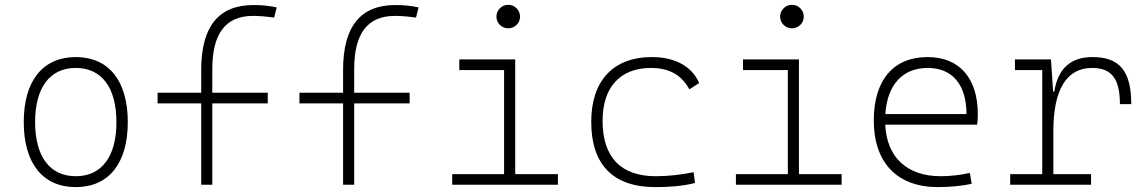

<svg xmlns="http://www.w3.org/2000/svg" viewBox="-20 -763 4728 793"><path d="M293 9.8C428.7 9.8 507.8 -87.9 507.8 -258.8C507.8 -429.7 428.7 -527.3 293 -527.3C157.2 -527.3 78.1 -429.7 78.1 -258.8C78.1 -87.9 157.2 9.8 293 9.8ZM293 -35.2C186 -35.2 125 -116.2 125 -258.8C125 -401.4 186 -482.4 293 -482.4C399.9 -482.4 460.9 -401.4 460.9 -258.8C460.9 -116.2 399.9 -35.2 293 -35.2Z M811 0H856.9V-335.9H1085.9V-379.9H856.9V-478.5C856.9 -625 912.6 -697.3 1024.4 -697.3C1050.3 -697.3 1076.2 -695.3 1112.3 -690.4L1123 -732.4C1090.8 -739.3 1062 -742.2 1027.3 -742.2C882.3 -742.2 811 -653.3 811 -473.6V-379.9H630.9V-335.9H811Z M1397 0H1442.9V-335.9H1671.9V-379.9H1442.9V-478.5C1442.9 -625 1498.5 -697.3 1610.4 -697.3C1636.2 -697.3 1662.1 -695.3 1698.2 -690.4L1709 -732.4C1676.8 -739.3 1647.9 -742.2 1613.3 -742.2C1468.3 -742.2 1397 -653.3 1397 -473.6V-379.9H1216.8V-335.9H1397Z M1847.7 0H2284.2V-43.9H2107.9V-517.6H1877V-473.6H2062V-43.9H1847.7ZM2079.1 -646C2106 -646 2127.9 -667.5 2127.9 -694.3C2127.9 -721.2 2106 -743.2 2079.1 -743.2C2052.2 -743.2 2030.3 -721.2 2030.3 -694.3C2030.3 -667.5 2052.2 -646 2079.1 -646Z M2686.5 9.8C2740.2 9.8 2797.4 6.3 2850.6 -7.3L2844.7 -51.8C2794.4 -41.5 2741.7 -35.2 2688.5 -35.2C2543.9 -35.2 2468.8 -113.8 2468.8 -264.6C2468.8 -403.8 2542.5 -482.4 2668.9 -482.4C2734.4 -482.4 2792 -460 2827.1 -394L2867.7 -419.9C2838.9 -488.3 2767.6 -527.3 2672.9 -527.3C2511.7 -527.3 2421.9 -428.7 2421.9 -259.8C2421.9 -82.5 2512.7 9.8 2686.5 9.8Z M3019.5 0H3456.1V-43.9H3279.8V-517.6H3048.8V-473.6H3233.9V-43.9H3019.5ZM3251 -646C3277.8 -646 3299.8 -667.5 3299.8 -694.3C3299.8 -721.2 3277.8 -743.2 3251 -743.2C3224.1 -743.2 3202.1 -721.2 3202.1 -694.3C3202.1 -667.5 3224.1 -646 3251 -646Z M3854 9.8C3904.3 9.8 3956.1 4.4 3993.2 -3.9L3985.8 -48.8C3947.8 -40 3902.3 -35.2 3865.7 -35.2C3725.6 -35.2 3642.6 -113.3 3636.2 -248H4015.6C4017.6 -258.3 4018.6 -274.4 4018.6 -291C4018.6 -440.4 3942.4 -527.3 3811 -527.3C3669.9 -527.3 3588.9 -432.1 3588.9 -265.6C3588.9 -90.8 3685.5 9.8 3854 9.8ZM3636.7 -292C3644.5 -413.1 3708 -482.4 3812 -482.4C3913.6 -482.4 3971.7 -413.1 3971.7 -292Z M4330.6 -222.7C4330.6 -388.7 4382.8 -482.4 4490.2 -482.4C4570.8 -482.4 4605.5 -438.5 4605.5 -333H4652.3C4652.3 -469.7 4604 -527.3 4492.2 -527.3C4401.9 -527.3 4349.6 -480 4334.5 -384.8H4329.6L4320.8 -517.6H4171.9V-473.6H4284.7V-43.9H4152.3V0H4486.3V-43.9H4330.6Z"/></svg>

Font: Cascadia Mono PL ExtraLight
Style: Regular
Weight: 200
Monospace: yes
Designer: Aaron Bell
Foundry: Saja Typeworks
Version: Version 2404.023